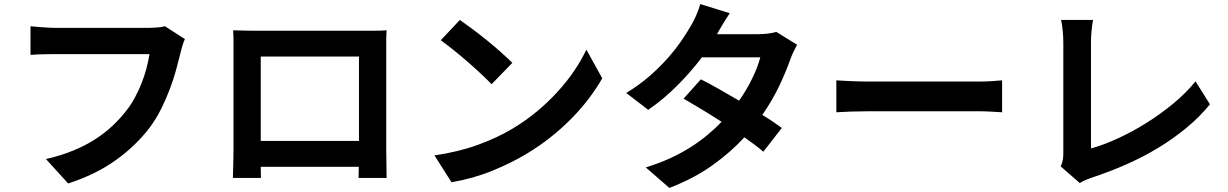

<svg xmlns="http://www.w3.org/2000/svg" viewBox="-20 -858 6040 944"><path d="M889 -666Q882 -651 876.5 -632Q871 -613 867 -596Q858 -559 845.5 -513.5Q833 -468 814.5 -419Q796 -370 772 -322Q748 -274 717 -232Q648 -141 548.5 -70Q449 1 315 44L206 -76Q280 -93 339.5 -117.5Q399 -142 446 -172Q493 -202 530.5 -237Q568 -272 598 -310Q623 -341 642.5 -377Q662 -413 676.5 -450Q691 -487 700.5 -523.5Q710 -560 715 -592H249Q215 -592 182.5 -591Q150 -590 130 -588V-729Q141 -728 156.5 -726.5Q172 -725 188.5 -724Q205 -723 221.5 -722Q238 -721 250 -721H712Q727 -721 749 -722.5Q771 -724 791 -729Z M1262 -580V-165H1745V-580ZM1879 -122Q1879 -107 1879.5 -84Q1880 -61 1880 -39Q1880 -17 1880.5 -0.5Q1881 16 1881 17H1743L1744 -38H1262L1263 17H1125Q1125 15 1125.5 -0.5Q1126 -16 1126.5 -37Q1127 -58 1127.5 -81.5Q1128 -105 1128 -123V-612Q1128 -633 1128 -660.5Q1128 -688 1126 -709Q1157 -708 1184.5 -707.5Q1212 -707 1232 -707H1782Q1801 -707 1827.5 -707Q1854 -707 1881 -709Q1879 -686 1879 -660.5Q1879 -635 1879 -612Z M2241 -760Q2267 -742 2302.5 -715.5Q2338 -689 2374.5 -659.5Q2411 -630 2444 -600.5Q2477 -571 2499 -549L2397 -444Q2377 -465 2346 -494Q2315 -523 2280 -553.5Q2245 -584 2209.5 -612.5Q2174 -641 2147 -660ZM2116 -94Q2234 -111 2330 -146Q2426 -181 2499 -225Q2563 -263 2619 -309.5Q2675 -356 2721.5 -407Q2768 -458 2803.5 -510.5Q2839 -563 2863 -614L2941 -473Q2912 -422 2873.5 -371.5Q2835 -321 2788 -273.5Q2741 -226 2686 -182.5Q2631 -139 2571 -103Q2495 -57 2400.5 -18.5Q2306 20 2200 38Z M3899 -638Q3891 -624 3882 -605Q3873 -586 3866 -567Q3846 -509 3812 -437Q3778 -365 3728 -293Q3756 -276 3780.5 -259.5Q3805 -243 3824 -229L3733 -112Q3715 -128 3691.5 -145.5Q3668 -163 3640 -183Q3573 -110 3483 -45.5Q3393 19 3271 66L3155 -35Q3221 -55 3276 -80.5Q3331 -106 3376.5 -135Q3422 -164 3459.5 -195.5Q3497 -227 3528 -259Q3477 -292 3428 -321.5Q3379 -351 3341 -373L3426 -468Q3466 -448 3514.5 -420.5Q3563 -393 3614 -363Q3651 -416 3679 -473.5Q3707 -531 3718 -576H3431Q3378 -506 3310.5 -438Q3243 -370 3167 -318L3059 -401Q3125 -441 3176 -486Q3227 -531 3265.5 -575Q3304 -619 3331.5 -659.5Q3359 -700 3378 -733Q3389 -751 3402.5 -781.5Q3416 -812 3423 -838L3568 -793Q3559 -780 3550 -765.5Q3541 -751 3532.5 -737Q3524 -723 3517 -711Q3510 -699 3506 -691L3505 -690H3710Q3733 -690 3756.5 -693Q3780 -696 3797 -701Z M4092 -463Q4105 -462 4125 -461Q4145 -460 4166.5 -459Q4188 -458 4210.5 -457.5Q4233 -457 4253 -457H4790Q4825 -457 4856 -459Q4887 -461 4907 -463V-306Q4889 -307 4855.5 -309Q4822 -311 4790 -311H4253Q4210 -311 4165 -309.5Q4120 -308 4092 -306Z M5195 -40Q5204 -59 5206 -73.5Q5208 -88 5208 -105V-647Q5208 -676 5205 -707.5Q5202 -739 5197 -760H5354Q5349 -731 5346.5 -703.5Q5344 -676 5344 -647V-128Q5405 -145 5475 -177Q5545 -209 5614 -252Q5683 -295 5746.5 -347Q5810 -399 5858 -458L5929 -345Q5878 -283 5814 -230Q5750 -177 5676 -132Q5602 -87 5519.5 -50.5Q5437 -14 5349 15Q5338 19 5322.5 25Q5307 31 5289 42Z"/></svg>

Font: SpoqaHanSansJP-Bold
Style: Regular
Weight: 700
Designer: [Source Han Sans]
Ryoko NISHIZUKA  (kana & ideographs); Paul D. Hunt (Latin, Greek & Cyrillic); Wenlong ZHANG  (bopomofo
Foundry: Spoqa (http://bi.spoqa.com)
Version: Version 1.002.20150607